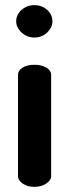

<svg xmlns="http://www.w3.org/2000/svg" viewBox="-20 -727 268 747"><path d="M114 0Q86 0 68 -13Q50 -26 50 -41V-435Q50 -453 68 -464Q86 -475 114 -475Q141 -475 160 -464Q179 -453 179 -435V-41Q179 -26 160 -13Q141 0 114 0ZM114 -581Q85 -581 64 -600.5Q43 -620 43 -644Q43 -670 64 -688.5Q85 -707 114 -707Q143 -707 163.5 -688.5Q184 -670 184 -644Q184 -620 163.5 -600.5Q143 -581 114 -581Z"/></svg>

Font: Dosis
Style: Bold
Weight: 700
Designer: EdgarTolentino, PabloImpallari, IginoMarini
Foundry: EdgarTolentino, PabloImpallari, IginoMarini
Version: Version 3.001; ttfautohint (v1.8.2)